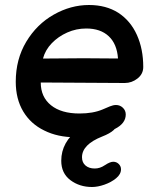

<svg xmlns="http://www.w3.org/2000/svg" viewBox="-20 -550 622 768"><path d="M282 -1Q373 -1 439 -34Q483 -56 483 -92Q483 -108 471.5 -119Q460 -130 444 -130Q433 -130 419.5 -124.5Q406 -119 390 -112Q352 -96 298 -96Q225 -96 184 -129Q143 -162 143 -220L479 -218Q507 -218 530 -236Q553 -254 553 -282Q553 -354 527.5 -410.5Q502 -467 453 -499Q404 -530 336 -530Q263 -530 195 -491.5Q127 -453 85 -383Q43 -313 43 -223Q43 -154 73 -104Q103 -54 157 -28Q211 -1 282 -1ZM152 -316Q161 -350 187 -377Q213 -404 249 -420Q285 -436 325 -436Q382 -436 415 -405Q448 -374 452 -316Q390 -317 314 -317Q237 -316 178 -316H152ZM348 198Q371 198 398 188.5Q425 179 444.5 163Q464 147 464 127Q464 115 455 106Q446 97 433 97Q420 97 399 111Q380 124 359 124Q336 124 322 112Q308 100 308 79Q308 28 389 -4Q451 -28 449 -60Q449 -71 438.5 -80.5Q428 -90 407 -89Q387 -88 355.5 -71.5Q324 -55 295 -34Q225 18 225 93Q225 143 261.5 170.5Q298 198 348 198Z"/></svg>

Font: Balsamiq Sans
Style: Italic
Weight: 400
Italic angle: -12°
Designer: Michael Angeles
Foundry: Balsamiq SRL
Version: Version 1.020; ttfautohint (v1.8.4.7-5d5b);gftools[0.9.26]